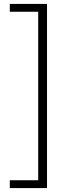

<svg xmlns="http://www.w3.org/2000/svg" viewBox="-20 -780 355 980"><path d="M30 140H175V-720H30V-760H220V180H30Z"/></svg>

Font: Oxanium ExtraLight ExtraLight
Style: Regular
Weight: 250
Version: Version 2.000